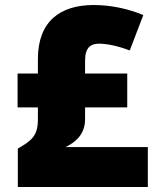

<svg xmlns="http://www.w3.org/2000/svg" viewBox="-20 -811 626 765"><path d="M353 -791C221 -791 131 -727 131 -576V-518H50V-383H131V-335C131 -268 104 -250 51 -219V-66H569V-225H241C276 -242 319 -272 319 -336V-383H487V-518H319V-570C319 -623 343 -637 374 -637C404 -637 447 -629 497 -610L551 -751C494 -775 424 -791 353 -791Z"/></svg>

Font: Noto Sans Malayalam UI Black
Style: Regular
Weight: 900
Designer: Jelle Bosma - Monotype Design Team
Foundry: Monotype Imaging Inc.
Version: Version 2.104